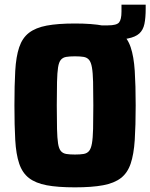

<svg xmlns="http://www.w3.org/2000/svg" viewBox="-20 -797 646 825"><path d="M396 -625V-688H444Q481 -688 491.5 -700.5Q502 -713 502 -747V-777H606V-760Q606 -720 600.5 -694Q595 -668 578.5 -653Q562 -638 529 -631.5Q496 -625 440 -625ZM302 8Q228 8 180.5 -1Q133 -10 104.5 -32Q76 -54 62.5 -94Q49 -134 45.5 -195.5Q42 -257 42 -344Q42 -431 45.5 -492.5Q49 -554 62.5 -594Q76 -634 104.5 -656Q133 -678 180.5 -687Q228 -696 302 -696Q375 -696 423 -687Q471 -678 499.5 -656Q528 -634 541.5 -594Q555 -554 559 -492.5Q563 -431 563 -344Q563 -257 559 -195.5Q555 -134 541.5 -94Q528 -54 499.5 -32Q471 -10 423 -1Q375 8 302 8ZM302 -133Q325 -133 339.5 -135.5Q354 -138 362.5 -148Q371 -158 375 -180.5Q379 -203 380 -243Q381 -283 381 -344Q381 -405 380 -445Q379 -485 375 -507.5Q371 -530 362.5 -540Q354 -550 339.5 -552.5Q325 -555 302 -555Q279 -555 264.5 -552.5Q250 -550 241.5 -540Q233 -530 229.5 -507.5Q226 -485 225 -445Q224 -405 224 -344Q224 -283 225 -243Q226 -203 229.5 -180.5Q233 -158 241.5 -148Q250 -138 264.5 -135.5Q279 -133 302 -133Z"/></svg>

Font: Saira SemiCondensed ExtraBold
Style: Regular
Weight: 800
Width: 4
Designer: Hector Gatti with collaboration of the Omnibus-Type team
Foundry: Omnibus-Type
Version: Version 1.101